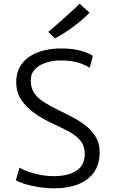

<svg xmlns="http://www.w3.org/2000/svg" viewBox="-20 -1014 611 1042"><path d="M277 8Q228.5 8 185.5 0.8Q142.5 -6.5 111 -16.8Q79.5 -27 66 -36L86 -104Q116 -86 167.8 -72Q219.5 -58 272 -58Q349.5 -58 394.8 -87.8Q440 -117.5 440 -179Q440 -221.5 417.5 -249.5Q395 -277.5 355 -299.2Q315 -321 263 -345Q214.5 -367 169.8 -398Q125 -429 96.5 -470.8Q68 -512.5 68 -567Q68 -618.5 89.2 -653.8Q110.5 -689 145.8 -710.5Q181 -732 223.2 -741.5Q265.5 -751 308 -751Q378.5 -751 421.5 -737.8Q464.5 -724.5 484 -711L467 -646Q440 -663.5 402.5 -674.8Q365 -686 308 -686Q268.5 -686 231.5 -674.5Q194.5 -663 170.8 -639Q147 -615 147 -578Q147 -536.5 166.2 -508.2Q185.5 -480 222.5 -457.2Q259.5 -434.5 312 -409Q349 -391.5 386 -371.2Q423 -351 453.5 -325.2Q484 -299.5 502.5 -266Q521 -232.5 521 -188Q521 -122.5 490 -79Q459 -35.5 404 -13.8Q349 8 277 8ZM278 -806 242 -841Q248.5 -846 265.8 -861Q283 -876 305.5 -895.8Q328 -915.5 350 -935.5Q372 -955.5 389 -971.5Q406 -987.5 412 -994L466 -945Q428 -906 375.5 -867.2Q323 -828.5 278 -806Z"/></svg>

Font: Merriweather Sans Light
Style: Regular
Weight: 300
Designer: Eben Sorkin
Foundry: Eben Sorkin
Version: Version 2.001; ttfautohint (v1.8.3)